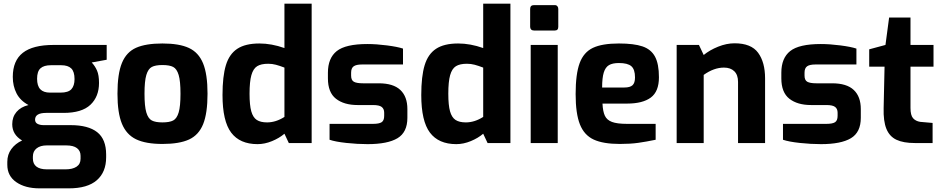

<svg xmlns="http://www.w3.org/2000/svg" viewBox="-20 -783 5156 1051"><path d="M564 -456 482 -441Q500 -422 511 -397Q522 -372 522 -329Q522 -254 475 -209.5Q428 -165 328 -165H233Q172 -165 172 -128Q172 -112 185.5 -105Q199 -98 219 -98H367Q463 -98 512 -59.5Q561 -21 561 63V78Q561 159 510 203.5Q459 248 357 248H196Q118 248 69 214Q20 180 20 119V103Q20 63 42 33Q64 3 101 -14Q47 -46 47 -103Q47 -143 70.5 -170.5Q94 -198 136 -208Q91 -232 70.5 -272Q50 -312 50 -362Q50 -451 105 -494Q160 -537 273 -537H564ZM388 -350Q388 -391 370 -408.5Q352 -426 315 -426H259Q220 -426 201.5 -409Q183 -392 183 -352Q183 -313 200.5 -294.5Q218 -276 254 -276H311Q354 -276 371 -295Q388 -314 388 -350ZM235 13Q201 13 180.5 29Q160 45 160 74V85Q160 114 179.5 129Q199 144 237 144H339Q377 144 399 129.5Q421 115 421 86V70Q421 43 401.5 28Q382 13 343 13Z M623 -270Q623 -379 647.5 -438.5Q672 -498 725 -521.5Q778 -545 869 -545Q961 -545 1014 -520.5Q1067 -496 1091.5 -436.5Q1116 -377 1116 -270Q1116 -163 1092 -103.5Q1068 -44 1015 -19.5Q962 5 869 5Q778 5 725 -20.5Q672 -46 647.5 -105.5Q623 -165 623 -270ZM968 -270Q968 -339 958 -372.5Q948 -406 928 -416.5Q908 -427 869 -427Q831 -427 811 -416.5Q791 -406 781 -372.5Q771 -339 771 -270Q771 -201 781 -167.5Q791 -134 811 -123.5Q831 -113 869 -113Q908 -113 928 -123.5Q948 -134 958 -167.5Q968 -201 968 -270Z M1198 -263Q1198 -365 1216.5 -426Q1235 -487 1279 -516Q1323 -545 1400 -545Q1466 -545 1537 -520V-763H1686V0H1561L1537 -51Q1509 -27 1469 -10.5Q1429 6 1390 6Q1293 6 1245.5 -57Q1198 -120 1198 -263ZM1537 -143V-413Q1511 -423 1490.5 -428.5Q1470 -434 1448 -434Q1409 -434 1387.5 -420.5Q1366 -407 1356 -371.5Q1346 -336 1346 -270Q1346 -207 1355.5 -173.5Q1365 -140 1385.5 -126.5Q1406 -113 1442 -113Q1490 -113 1537 -143Z M1784 -18V-105H2022Q2055 -105 2069 -114Q2083 -123 2083 -149V-166Q2083 -187 2069.5 -197.5Q2056 -208 2022 -208H1938Q1863 -208 1819 -242.5Q1775 -277 1775 -354V-385Q1775 -465 1823.5 -503.5Q1872 -542 1991 -542Q2040 -542 2098 -534.5Q2156 -527 2186 -517V-430H1961Q1930 -430 1916 -420Q1902 -410 1902 -385V-369Q1902 -344 1917 -335.5Q1932 -327 1967 -327H2053Q2133 -327 2171.5 -290.5Q2210 -254 2210 -186V-138Q2210 -59 2156 -26.5Q2102 6 1992 6Q1937 6 1876.5 -0.5Q1816 -7 1784 -18Z M2286 -263Q2286 -365 2304.5 -426Q2323 -487 2367 -516Q2411 -545 2488 -545Q2554 -545 2625 -520V-763H2774V0H2649L2625 -51Q2597 -27 2557 -10.5Q2517 6 2478 6Q2381 6 2333.5 -57Q2286 -120 2286 -263ZM2625 -143V-413Q2599 -423 2578.5 -428.5Q2558 -434 2536 -434Q2497 -434 2475.5 -420.5Q2454 -407 2444 -371.5Q2434 -336 2434 -270Q2434 -207 2443.5 -173.5Q2453 -140 2473.5 -126.5Q2494 -113 2530 -113Q2578 -113 2625 -143Z M2882 -636V-734Q2882 -755 2903 -755H3017Q3026 -755 3031 -749Q3036 -743 3036 -734V-636Q3036 -616 3017 -616H2903Q2893 -616 2887.5 -621.5Q2882 -627 2882 -636ZM2885 -537H3033V0H2885Z M3131 -268Q3131 -378 3153 -437.5Q3175 -497 3225.5 -521Q3276 -545 3368 -545Q3450 -545 3497 -529Q3544 -513 3565.5 -473Q3587 -433 3587 -360Q3587 -282 3542.5 -249Q3498 -216 3413 -216H3278Q3280 -173 3291 -149.5Q3302 -126 3330 -115.5Q3358 -105 3412 -105H3569V-18Q3516 -7 3473 -1Q3430 5 3373 5Q3282 5 3230 -19Q3178 -43 3154.5 -102Q3131 -161 3131 -268ZM3398 -304Q3429 -304 3442.5 -316.5Q3456 -329 3456 -359Q3456 -403 3436 -420.5Q3416 -438 3368 -438Q3333 -438 3313.5 -426.5Q3294 -415 3285 -386Q3276 -357 3276 -304Z M3684 -537H3806L3832 -482Q3865 -509 3911 -527.5Q3957 -546 4001 -546Q4092 -546 4130 -494Q4168 -442 4168 -354V0H4020V-335Q4020 -373 3999.5 -393Q3979 -413 3943 -413Q3888 -413 3832 -373V0H3684Z M4266 -18V-105H4504Q4537 -105 4551 -114Q4565 -123 4565 -149V-166Q4565 -187 4551.5 -197.5Q4538 -208 4504 -208H4420Q4345 -208 4301 -242.5Q4257 -277 4257 -354V-385Q4257 -465 4305.5 -503.5Q4354 -542 4473 -542Q4522 -542 4580 -534.5Q4638 -527 4668 -517V-430H4443Q4412 -430 4398 -420Q4384 -410 4384 -385V-369Q4384 -344 4399 -335.5Q4414 -327 4449 -327H4535Q4615 -327 4653.5 -290.5Q4692 -254 4692 -186V-138Q4692 -59 4638 -26.5Q4584 6 4474 6Q4419 6 4358.5 -0.5Q4298 -7 4266 -18Z M4817 -191 4822 -418H4738V-513L4827 -537L4847 -687H4964V-537H5090V-418H4964V-192Q4964 -152 4978 -136Q4992 -120 5017 -116L5085 -110V0H4988Q4925 0 4887 -18Q4849 -36 4832 -78Q4815 -120 4817 -191Z"/></svg>

Font: Exo
Style: Bold
Weight: 700
Designer: Natanael Gama
Foundry: Natanael Gama
Version: Version 1.500; ttfautohint (v1.6)